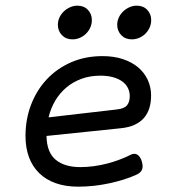

<svg xmlns="http://www.w3.org/2000/svg" viewBox="-20 -665 640 695"><path d="M473.1 -32.2Q452.6 -22.9 427.7 -15.1Q402.8 -7.3 375.7 -1.5Q348.6 4.4 320.1 7.6Q291.5 10.7 263.2 10.7Q216.8 10.7 181.4 -2Q146 -14.6 121.6 -38.6Q97.2 -62.5 84.7 -96.4Q72.3 -130.4 72.3 -172.9Q72.3 -233.4 92.5 -286.1Q112.8 -338.9 149.4 -377.9Q186 -417 237.3 -439.5Q288.6 -461.9 351.1 -461.9Q391.6 -461.9 424.3 -451.2Q457 -440.4 479.7 -421.4Q502.4 -402.3 514.6 -376.2Q526.9 -350.1 526.9 -319.8Q526.9 -294.9 520.8 -274.4Q514.6 -253.9 501.5 -238.5Q488.3 -223.1 467.3 -213.4Q446.3 -203.6 416.5 -200.7L148.4 -172.9Q149.4 -113.3 181.6 -86.7Q213.9 -60.1 270.5 -60.1Q294.9 -60.1 319.8 -63.5Q344.7 -66.9 368.2 -73Q391.6 -79.1 413.3 -87.4Q435.1 -95.7 453.6 -105Q465.8 -111.3 476.6 -105.5Q487.3 -99.6 493.2 -81.1Q499 -62 493.9 -50.5Q488.8 -39.1 473.1 -32.2ZM343.8 -391.1Q305.7 -391.1 274.7 -379.6Q243.7 -368.2 220 -348.1Q196.3 -328.1 179.9 -300.5Q163.6 -272.9 155.8 -240.2L401.4 -268.6Q429.7 -271.5 439.7 -283.7Q449.7 -295.9 449.7 -317.4Q449.7 -332.5 443.1 -346.2Q436.5 -359.9 423.3 -369.6Q410.2 -379.4 390.1 -385.3Q370.1 -391.1 343.8 -391.1ZM242.2 -522.5Q218.8 -522.5 204.1 -537.8Q189.5 -553.2 189.5 -575.2Q189.5 -589.4 195.3 -601.8Q201.2 -614.3 211.2 -623.8Q221.2 -633.3 233.9 -638.9Q246.6 -644.5 260.3 -644.5Q283.7 -644.5 298.1 -629.4Q312.5 -614.3 312.5 -592.3Q312.5 -577.6 306.6 -564.9Q300.8 -552.2 291 -542.7Q281.2 -533.2 268.6 -527.8Q255.9 -522.5 242.2 -522.5ZM457 -522.5Q433.6 -522.5 418.9 -537.8Q404.3 -553.2 404.3 -575.2Q404.3 -589.4 410.2 -601.8Q416 -614.3 426 -623.8Q436 -633.3 448.7 -638.9Q461.4 -644.5 475.1 -644.5Q498.5 -644.5 512.9 -629.4Q527.3 -614.3 527.3 -592.3Q527.3 -577.6 521.5 -564.9Q515.6 -552.2 505.9 -542.7Q496.1 -533.2 483.4 -527.8Q470.7 -522.5 457 -522.5Z"/></svg>

Font: Courier Prime
Style: Italic
Weight: 400
Monospace: yes
Designer: Alan Dague-Greene
Foundry: Quote-Unquote Apps
Version: Version 1.202